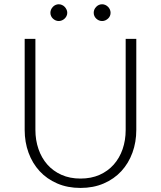

<svg xmlns="http://www.w3.org/2000/svg" viewBox="-20 -894 774 922"><path d="M366.5 -36.5Q417.5 -36.5 457.8 -54.2Q498 -72 526 -103.5Q554 -135 568.8 -177.8Q583.5 -220.5 583.5 -270V-707.5H634.5V-270Q634.5 -211.5 616 -160.8Q597.5 -110 562.8 -72.2Q528 -34.5 478.2 -13Q428.5 8.5 366.5 8.5Q304.5 8.5 254.8 -13Q205 -34.5 170.2 -72.2Q135.5 -110 117 -160.8Q98.5 -211.5 98.5 -270V-707.5H150V-270.5Q150 -221 164.8 -178.2Q179.5 -135.5 207.2 -104Q235 -72.5 275.2 -54.5Q315.5 -36.5 366.5 -36.5ZM303 -832.5Q303 -824.5 299.5 -817.2Q296 -810 290.5 -804.8Q285 -799.5 277.5 -796.2Q270 -793 262 -793Q254 -793 246.8 -796.2Q239.5 -799.5 234 -804.8Q228.5 -810 225.2 -817.2Q222 -824.5 222 -832.5Q222 -840.5 225.2 -848Q228.5 -855.5 234 -861.2Q239.5 -867 246.8 -870.2Q254 -873.5 262 -873.5Q270 -873.5 277.5 -870.2Q285 -867 290.5 -861.2Q296 -855.5 299.5 -848Q303 -840.5 303 -832.5ZM511 -832.5Q511 -824.5 507.8 -817.2Q504.5 -810 498.8 -804.8Q493 -799.5 485.8 -796.2Q478.5 -793 470.5 -793Q462 -793 454.8 -796.2Q447.5 -799.5 442 -804.8Q436.5 -810 433.2 -817.2Q430 -824.5 430 -832.5Q430 -849 442 -861.2Q454 -873.5 470.5 -873.5Q478.5 -873.5 485.8 -870.2Q493 -867 498.8 -861.2Q504.5 -855.5 507.8 -848Q511 -840.5 511 -832.5Z"/></svg>

Font: Lato TR Light
Style: Regular
Weight: 300
Designer: Lukasz Dziedzic
Foundry: Lukasz Dziedzic
Version: Version 1.104 2013